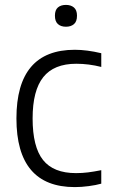

<svg xmlns="http://www.w3.org/2000/svg" viewBox="-20 -753 474 783"><path d="M285 10Q47 10 47 -270Q47 -550 285 -550Q334 -550 393 -536V-480Q342 -493 291 -493Q200 -493 156.5 -438.5Q113 -384 113 -270Q113 -154 155.5 -100.5Q198 -47 290 -47Q315 -47 339 -50Q363 -53 393 -59V-4Q372 2 342 6Q312 10 285 10ZM249 -644Q228 -644 216 -655Q204 -666 204 -689Q204 -712 216 -722.5Q228 -733 249 -733Q269 -733 281.5 -722.5Q294 -712 294 -689Q294 -665 281.5 -654.5Q269 -644 249 -644Z"/></svg>

Font: Encode Sans Narrow
Style: Light
Weight: 300
Designer: Pablo Impallari, Andres Torresi
Foundry: Pablo Impallari, Andres Torresi
Version: Version 1.000; ttfautohint (v1.00) -l 8 -r 50 -G 200 -x 14 -